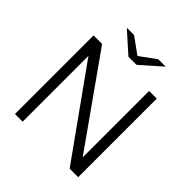

<svg xmlns="http://www.w3.org/2000/svg" viewBox="-211 -937 1083 1083"><g transform="rotate(45 331.0 -395.0)"><path d="M583 -627V0H515L140 -525V0H79V-627H147L522 -97V-627ZM181 -790H239L336 -720L432 -790H491L368 -681H303Z"/></g></svg>

Font: Blinker Light
Style: Regular
Weight: 300
Designer: Juergen Huber
Foundry: supertype
Version: Version 1.017;hotconv 1.0.117;makeotfexe 2.5.65602